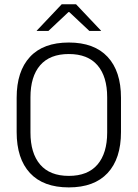

<svg xmlns="http://www.w3.org/2000/svg" viewBox="-20 -844 628 876"><path d="M294 11Q177.5 11 116.8 -54.5Q56 -120 56 -241.5V-398Q56 -519 116.8 -584.5Q177.5 -650 294 -650Q410 -650 471 -584.5Q532 -519 532 -398V-241.5Q532 -120 471 -54.5Q410 11 294 11ZM294 -41.5Q380.5 -41.5 424.8 -93.2Q469 -145 469 -239.5V-400Q469 -495 424.8 -546.2Q380.5 -597.5 294 -597.5Q207.5 -597.5 163.2 -546.2Q119 -495 119 -400V-239.5Q119 -145 163.2 -93.2Q207.5 -41.5 294 -41.5ZM261.5 -824.5H327L441 -704V-703H387.5L296 -789H292.5L201 -703H147.5V-704Z"/></svg>

Font: Anek Bangla Light
Style: Regular
Weight: 300
Designer: Sulekha Rajkumar (Bangla), Yesha Goshar (Latin)
Foundry: Ek Type
Version: Version 1.003